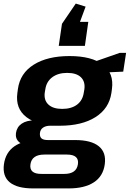

<svg xmlns="http://www.w3.org/2000/svg" viewBox="-41 -863 724 1072"><path d="M293 -161Q169 -161 106.5 -209Q44 -257 56 -344L59 -366Q71 -454 147.5 -502Q224 -550 347 -550Q471 -550 533.5 -502Q596 -454 584 -366L581 -344Q568 -257 492 -209Q416 -161 293 -161ZM144 189Q55 189 13.5 155Q-28 121 -19 54Q-10 -12 40 -46.5Q90 -81 182 -81H379Q468 -81 510.5 -46.5Q553 -12 544 54Q535 121 483 155Q431 189 342 189ZM318 108Q386 108 394 54Q398 27 382.5 13.5Q367 0 333 0H207Q137 0 129 54Q121 109 192 108ZM132 -50Q89 -50 66.5 -69Q44 -88 48 -120Q53 -154 80 -172.5Q107 -191 152 -191H297L293 -161H239Q215 -161 199.5 -150.5Q184 -140 182 -120Q180 -100 190.5 -90.5Q201 -81 227 -81H281L277 -50ZM306 -255Q358 -255 389.5 -279Q421 -303 427 -347L430 -364Q436 -407 411 -431.5Q386 -456 334 -456Q283 -456 250.5 -431.5Q218 -407 212 -364L209 -347Q203 -304 229 -279.5Q255 -255 306 -255ZM459 -509 628 -568H663L647 -463L451 -454ZM287 -607 305 -730 382 -843 437 -826 376 -661 327 -741H452L433 -607Z"/></svg>

Font: Pathway Extreme 28pt
Style: Bold Italic
Weight: 700
Italic angle: -8°
Designer: Eduardo Rodriguez Tunni
Foundry: Eduardo Rodriguez Tunni
Version: Version 1.001;gftools[0.9.26]